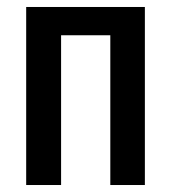

<svg xmlns="http://www.w3.org/2000/svg" viewBox="-20 -530 490 550"><path d="M55 0V-510H395V0H296V-429H155V0Z"/></svg>

Font: Saira Condensed SemiBold
Style: Regular
Weight: 600
Width: 3
Designer: Hector Gatti with collaboration of the Omnibus-Type team
Foundry: Omnibus-Type
Version: Version 1.100